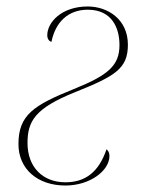

<svg xmlns="http://www.w3.org/2000/svg" viewBox="-20 -563 462 593"><path d="M182 10C258 10 318 -36 318 -81C318 -94 312 -99 309 -102C285 -31 243 0 182 0C112 0 65 -47 65 -121C65 -188 87 -228 211 -278C336 -328 375 -351 375 -425C375 -504 312 -543 251 -543C170 -543 126 -494 126 -454C126 -443 132 -435 139 -434C151 -494 190 -533 251 -533C327 -533 349 -475 349 -424C349 -361 315 -331 208 -288C84 -238 37 -208 37 -118C37 -41 96 10 182 10Z"/></svg>

Font: Noto Serif Display Thin
Style: Italic
Weight: 100
Italic angle: -12°
Designer: Monotype Design Team
Foundry: Monotype Imaging Inc.
Version: Version 2.009